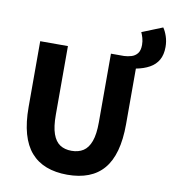

<svg xmlns="http://www.w3.org/2000/svg" viewBox="-91 -914 907 1005"><g transform="rotate(10 362.5 -411.0)"><path d="M591.3 -597.6 518.8 -651.8Q538.8 -652.6 557.8 -658.4Q576.7 -664.1 589.2 -679.6Q601.6 -695.2 601.6 -725.3Q601.6 -744.5 596.6 -761.8Q591.5 -779.1 586 -790.5L695.1 -834.5Q706.6 -818.5 715.6 -792.1Q724.6 -765.7 724.6 -735.5Q724.6 -694.6 708.8 -666.7Q693 -638.9 662.9 -622.2Q632.8 -605.4 591.3 -597.6ZM333.8 12Q270.7 12 221.9 -6.6Q173.1 -25.2 140 -63.2Q107 -101.1 90.1 -160.7Q73.3 -220.3 73.3 -302V-651.8H220.6V-287Q220.6 -223.1 233.9 -185.7Q247.1 -148.2 272.2 -131.7Q297.3 -115.2 333.8 -115.2Q370.4 -115.2 396.1 -131.7Q421.8 -148.2 435.5 -185.7Q449.3 -223.1 449.3 -287V-651.8H591.3V-302Q591.3 -220.3 574.8 -160.7Q558.3 -101.1 525.9 -63.2Q493.6 -25.2 445.2 -6.6Q396.8 12 333.8 12Z"/></g></svg>

Font: Source Sans Variable
Style: Regular
Weight: 200
Designer: Paul D. Hunt
Foundry: Adobe Systems Incorporated
Version: Version 3.006;hotconv 1.0.111;makeotfexe 2.5.65597